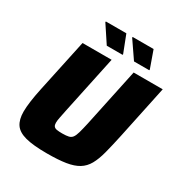

<svg xmlns="http://www.w3.org/2000/svg" viewBox="-200 -1022 1118 1178"><g transform="rotate(30 359.5 -433.0)"><path d="M300 8Q202 8 147.5 -6.5Q93 -21 70.5 -54Q48 -87 48 -143Q48 -175 54 -218Q60 -261 71 -313L151 -688H357L270 -277Q263 -242 258.5 -220Q254 -198 254 -183Q254 -167 260.5 -158.5Q267 -150 281.5 -147.5Q296 -145 320 -145Q349 -145 365.5 -149Q382 -153 391.5 -166Q401 -179 408.5 -205.5Q416 -232 426 -277L513 -688H719L640 -313Q623 -234 608.5 -178.5Q594 -123 573.5 -86.5Q553 -50 519.5 -29.5Q486 -9 433 -0.5Q380 8 300 8ZM400 -748H288L208 -869L209 -874H354L401 -753ZM589 -748H481L398 -869L399 -874H547L590 -753Z"/></g></svg>

Font: Saira Thin ExtraBold
Style: Italic
Weight: 800
Italic angle: -12°
Version: Version 1.101